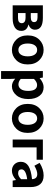

<svg xmlns="http://www.w3.org/2000/svg" viewBox="1346 -1960 829 3561"><g transform="rotate(90 1760.5 -179.5)"><path d="M79 0V-560H311Q531 -560 531 -414Q531 -373 507 -341.5Q483 -310 437 -297V-292Q553 -265 553 -161Q553 -80 489.5 -40Q426 0 323 0ZM222 -336H299Q390 -336 390 -398Q390 -461 301 -461H222ZM222 -99H314Q410 -99 410 -170Q410 -201 385 -220Q360 -239 311 -239H222Z M637 -279Q637 -414 716 -494Q795 -574 906 -574Q1017 -574 1096 -494Q1175 -414 1175 -279Q1175 -146 1095.5 -66Q1016 14 906 14Q796 14 716.5 -66Q637 -146 637 -279ZM1025 -279Q1025 -360 993.5 -407Q962 -454 906 -454Q850 -454 818.5 -407Q787 -360 787 -279Q787 -199 818.5 -152.5Q850 -106 906 -106Q962 -106 993.5 -152.5Q1025 -199 1025 -279Z M1298 215V-560H1418L1428 -502H1432Q1517 -574 1597 -574Q1700 -574 1758.5 -496.5Q1817 -419 1817 -289Q1817 -151 1746.5 -68.5Q1676 14 1579 14Q1507 14 1440 -47L1444 45V215ZM1546 -107Q1600 -107 1633 -153Q1666 -199 1666 -287Q1666 -453 1555 -453Q1502 -453 1444 -395V-149Q1493 -107 1546 -107Z M1907 -279Q1907 -414 1986 -494Q2065 -574 2176 -574Q2287 -574 2366 -494Q2445 -414 2445 -279Q2445 -146 2365.5 -66Q2286 14 2176 14Q2066 14 1986.5 -66Q1907 -146 1907 -279ZM2295 -279Q2295 -360 2263.5 -407Q2232 -454 2176 -454Q2120 -454 2088.5 -407Q2057 -360 2057 -279Q2057 -199 2088.5 -152.5Q2120 -106 2176 -106Q2232 -106 2263.5 -152.5Q2295 -199 2295 -279Z M2568 0V-560H2943V-444H2714V0Z M3147 14Q3073 14 3027 -33Q2981 -80 2981 -152Q2981 -242 3057.5 -291.5Q3134 -341 3303 -359Q3299 -456 3208 -456Q3146 -456 3054 -403L3001 -500Q3120 -574 3235 -574Q3341 -574 3395.5 -511.5Q3450 -449 3450 -327V0H3330L3319 -60H3316Q3230 14 3147 14ZM3195 -101Q3248 -101 3303 -156V-269Q3121 -245 3121 -164Q3121 -101 3195 -101Z"/></g></svg>

Font: Noto Sans Korean Bold
Style: Bold
Weight: 700
Designer: Ryoko NISHIZUKA  (kana & ideographs); Paul D. Hunt (Latin, Greek & Cyrillic); Wenlong ZHANG  (bopomofo); Sandoll Communi
Foundry: Adobe Systems Incorporated
Version: Version 1.000;PS 1;hotconv 1.0.78;makeotf.lib2.5.61930